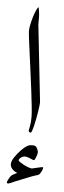

<svg xmlns="http://www.w3.org/2000/svg" viewBox="-51 -510 248 743"><g transform="rotate(5 72.5 -138.0)"><path d="M106 -116.2Q106 -112.3 104.7 -101.8Q103.5 -91.3 101.3 -78.1Q99.1 -64.9 96.4 -50.5Q93.8 -36.1 90.8 -24.4Q87.9 -12.7 85.2 -4.9Q82.5 2.9 80.1 2.9Q71.8 2.9 71.8 -4.9Q71.8 -7.3 75 -21.2Q78.1 -35.2 78.1 -57.1Q78.1 -70.8 75.2 -98.6Q72.3 -126.5 67.9 -161.1Q63.5 -195.8 58.6 -232.9Q53.7 -270 49.3 -302.2Q44.9 -334.5 42 -357.9Q39.1 -381.3 39.1 -388.2Q39.1 -399.4 42.5 -415.3Q45.9 -431.2 50.5 -445.8Q55.2 -460.4 60.1 -471.2Q64.9 -481.9 67.9 -482.9Q68.8 -481.4 69.8 -476.6Q70.8 -471.7 71.5 -465.8Q72.3 -460 72.8 -453.9Q73.2 -447.8 73.2 -443.8V-416ZM140.1 134.3Q140.1 135.7 138.9 140.1Q137.7 144.5 135.3 149.2Q132.8 153.8 129.6 158.2Q126.5 162.6 122.1 164.1Q115.2 165.5 97.4 172.1Q79.6 178.7 60.1 187Q36.1 196.3 24.7 201.7Q13.2 207 9.3 207Q7.8 207 6.3 205.8Q4.9 204.6 4.9 203.1Q4.9 201.2 6.3 197.5Q7.8 193.8 10 189.9Q12.2 186 14.4 182.4Q16.6 178.7 18.1 177.2Q19 175.8 22.2 173.6Q25.4 171.4 29.1 169.4Q32.7 167.5 36.1 165.8Q39.6 164.1 42 163.1Q38.1 161.6 33.2 158.9Q28.3 156.2 24.2 152.3Q20 148.4 17.1 143.3Q14.2 138.2 14.2 131.3Q14.2 119.1 24.7 103.8Q35.2 88.4 46.9 76.2Q56.6 66.4 63.2 61.3Q69.8 56.2 75 54Q80.1 51.8 84.5 51.5Q88.9 51.3 94.2 51.3Q104 51.3 109.1 60.3Q114.3 69.3 114.3 78.1Q114.3 81.1 112.8 85.9Q111.3 90.8 109.4 95.9Q107.4 101.1 105.2 104.7Q103 108.4 102.1 108.4Q100.1 108.4 96.2 106.7Q92.3 105 87.2 102.8Q82 100.6 76.7 98.9Q71.3 97.2 66.9 97.2Q58.1 97.2 50.5 103Q43 108.9 43 114.3Q43 115.7 48.6 119.9Q54.2 124 62.3 128.4Q70.3 132.8 79.6 136.5Q88.9 140.1 96.2 141.1Q102.1 139.6 108.6 138.2Q115.2 136.7 121.1 135.3Q127 133.8 131.3 133.1Q135.7 132.3 137.2 132.3Q140.1 132.3 140.1 134.3Z"/></g></svg>

Font: Scheherazade Urdu
Style: Regular
Weight: 400
Designer: SIL International
Foundry: SIL International
Version: Version 1.005 (build 117/117)